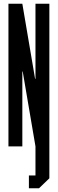

<svg xmlns="http://www.w3.org/2000/svg" viewBox="-20 -780 308 1023"><path d="M134 223V155H169V0L101 -399H99V0H25V-760H99L167 -360H169V-760H243V170L188 223Z"/></svg>

Font: Commune Nuit Debout
Style: Regular
Weight: 400
Designer: Sébastien Marchal
Foundry: Sébastien Marchal
Version: Version 1.003;PS 1.3;hotconv 1.0.88;makeotf.lib2.5.647800